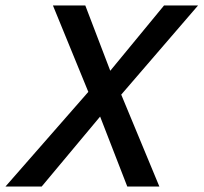

<svg xmlns="http://www.w3.org/2000/svg" viewBox="-61 -680 742 700"><path d="M-41 0 261 -345 132 -660H250L341 -422L537 -660H661L381 -335L520 0H403L304 -255L91 0Z"/></svg>

Font: Kantumruy Pro Medium
Style: Italic
Weight: 500
Italic angle: -13°
Designer: Sovichet Tep
Foundry: Sovichet Tep
Version: Version 1.002